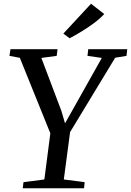

<svg xmlns="http://www.w3.org/2000/svg" viewBox="-20 -1006 700 1026"><path d="M101.5 0 105.5 -32.5 217 -47 249 -293.5 86 -697 30.5 -707.5 36 -743H287.5L283 -707.5L201 -696.5L307.5 -415L327.5 -347L364.5 -412.5L524 -696.5L447.5 -707.5L451.5 -743H660L656 -707.5L595.5 -697.5L354.5 -300L321 -47L432.5 -32.5L429 0ZM352 -801.5 318.5 -826.5 466.5 -986 537 -931Q514.5 -906.5 481.8 -882.2Q449 -858 414.8 -837.2Q380.5 -816.5 352 -801.5Z"/></svg>

Font: Merriweather 60pt
Style: Italic
Weight: 400
Italic angle: -7.8°
Version: Version 2.101